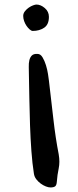

<svg xmlns="http://www.w3.org/2000/svg" viewBox="-20 -707 342 844"><path d="M82 -637Q82 -648 89.5 -657.5Q97 -667 106.5 -673.5Q116 -680 125.5 -683.5Q135 -687 140 -687Q159 -687 177 -671.5Q195 -656 195 -633Q195 -599 174 -585Q153 -571 124 -571Q118 -571 110.5 -577.5Q103 -584 96.5 -593.5Q90 -603 86 -614.5Q82 -626 82 -637ZM107 -382Q107 -397 106.5 -413Q106 -429 109 -442Q112 -455 120 -463Q128 -471 145 -470Q158 -470 167 -455Q176 -440 182 -420.5Q188 -401 191 -381.5Q194 -362 195 -353Q206 -260 215 -180.5Q224 -101 238 -29Q244 5 238 33.5Q232 62 230 90Q229 107 222.5 112Q216 117 202 117Q193 117 181.5 112.5Q170 108 159 100Q148 92 139.5 81Q131 70 129 56Q122 12 118 -43Q114 -98 112 -156.5Q110 -215 109 -273Q108 -331 107 -382Z"/></svg>

Font: Yeon Sung
Style: Regular
Weight: 400
Version: Version 1.001